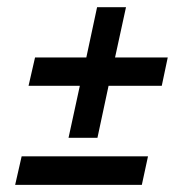

<svg xmlns="http://www.w3.org/2000/svg" viewBox="-20 -624 519 532"><path d="M373 -111.8H22L40 -190.9H390.1ZM298.8 -464.8H444.8L428.2 -386.2H280.8L250 -242.2H169.9L201.2 -386.2H59.1L77.1 -464.8H219.2L249 -604H329.1Z"/></svg>

Font: Lobster-Regular
Style: Regular
Weight: 400
Designer: Pablo Impallari
Foundry: Pablo Impallari
Version: Version 1.007; ttfautohint (v1.1) -l 8 -r 50 -G 50 -x 14 -D 